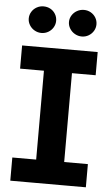

<svg xmlns="http://www.w3.org/2000/svg" viewBox="-61 -960 581 1000"><g transform="rotate(5 229.5 -460.0)"><path d="M31.9 -707H427V-585.8H31.9ZM31.9 -121.2H427V0H31.9ZM303.1 0H156.6V-707H303.1ZM54 -850Q54 -869 63.8 -885Q73.5 -901 90.1 -910.3Q106.6 -919.5 125.7 -919.5Q145.6 -919.5 161.9 -910.5Q178.2 -901.4 187.7 -885.4Q197.3 -869.4 197.3 -850Q197.3 -831.5 187.7 -815.5Q178.2 -799.5 161.9 -790Q145.6 -780.5 125.7 -780.5Q107.1 -780.5 90.3 -790Q73.5 -799.5 63.8 -815.7Q54 -831.9 54 -850ZM264.3 -850Q264.3 -869 274.3 -885Q284.3 -901 301.1 -910.3Q317.9 -919.5 337 -919.5Q356.4 -919.5 372.7 -910.3Q389 -901 398.6 -885Q408.1 -869 408.1 -850Q408.1 -831.5 398.6 -815.5Q389 -799.5 372.7 -790Q356.4 -780.5 337 -780.5Q317.9 -780.5 301.1 -790Q284.3 -799.5 274.3 -815.7Q264.3 -831.9 264.3 -850Z"/></g></svg>

Font: Pretendard GOV Variable
Style: Regular
Weight: 400
Designer: Base glyphs from Inter by Rasmus Andersson; Hangul glyphs from Noto Sans CJK(Source Han Sans) by Jang Soo-young and Kang
Foundry: Kil Hyung-jin
Version: Version 1.307;Glyphs 3.2 (3192)